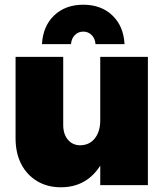

<svg xmlns="http://www.w3.org/2000/svg" viewBox="-20 -785 708 814"><path d="M248 -256Q248 -216 268 -192.5Q288 -169 321 -169Q360 -170 382.5 -199Q405 -228 405 -275H451Q451 -185 425 -122Q399 -59 351.5 -25Q304 9 238 9Q181 9 137.5 -17Q94 -43 70 -89.5Q46 -136 46 -199V-544H248ZM405 -544H607V0H405ZM281 -598H158Q162 -674 209.5 -719.5Q257 -765 333 -765Q409 -765 456.5 -719.5Q504 -674 508 -598H385Q383 -622 368.5 -636.5Q354 -651 333 -651Q312 -651 297.5 -636.5Q283 -622 281 -598Z"/></svg>

Font: Alexandria ExtraBold
Style: Regular
Weight: 800
Designer: Mohamed Gaber
Foundry: Kief Type Foundry
Version: Version 5.100